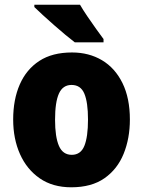

<svg xmlns="http://www.w3.org/2000/svg" viewBox="-20 -786 609 816"><path d="M532 -278Q532 -198 505.5 -132.5Q479 -67 424 -28.5Q369 10 283 10Q204 10 149 -28Q94 -66 65 -131Q36 -196 36 -278Q36 -363 64 -427Q92 -491 147 -527Q202 -563 286 -563Q358 -563 413.5 -530Q469 -497 500.5 -433Q532 -369 532 -278ZM214 -277Q214 -204 230.5 -166Q247 -128 285 -128Q323 -128 338.5 -166Q354 -204 354 -278Q354 -351 338.5 -388Q323 -425 284 -425Q247 -425 230.5 -388.5Q214 -352 214 -277ZM320 -766Q332 -745 351 -717Q370 -689 389 -662.5Q408 -636 420 -620V-606H298Q282 -618 258.5 -637.5Q235 -657 209.5 -679.5Q184 -702 161.5 -722.5Q139 -743 126 -756V-766Z"/></svg>

Font: Noto Sans Oriya Cond Blk
Style: Regular
Weight: 900
Width: 3
Designer: Amélie Bonet and Sol Matas
Foundry: Google LLC
Version: Version 2.006; ttfautohint (v1.8.4.7-5d5b)